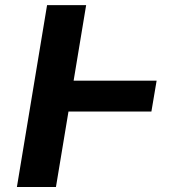

<svg xmlns="http://www.w3.org/2000/svg" viewBox="-20 -748 714 768"><path d="M606.5 -425.4 585.6 -301.8H253.9L203.8 0H47.6L168.3 -727.6H324.6L274.5 -425.4Z"/></svg>

Font: Karasuma Gothic
Style: Bold Italic
Weight: 700
Italic angle: 9.39998°
Designer: Rasmus Andersson / Ryoko Nishizuka
Foundry: Genbu
Version: Version 1.00